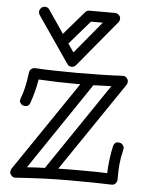

<svg xmlns="http://www.w3.org/2000/svg" viewBox="-56 -859 695 906"><g transform="rotate(5 291.5 -405.5)"><path d="M464.8 -467.8Q442.9 -466.8 422.1 -466.3Q401.4 -465.8 379.9 -464.8L101.1 -51.8Q122.1 -53.7 143.1 -54.4Q164.1 -55.2 186 -56.2ZM297.9 -59.1H378.9Q436 -59.1 481 -57.1Q482.9 -121.6 497.1 -186Q502.4 -206.1 518.6 -206.1Q534.7 -206.1 541.3 -197.3Q547.9 -188.5 547.9 -184.1V-177.7Q547.9 -176.3 543.9 -159.2Q532.2 -112.8 532.2 -40V-30.8Q531.2 -19.5 524.4 -12.2Q517.6 -4.9 506.8 -4.9H505.9Q426.8 -7.8 305.9 -7.8Q185.1 -7.8 51.8 2H49.8Q39.6 2 32.2 -6.1Q24.9 -14.2 24.9 -20.5Q24.9 -31.7 28.8 -38.1L317.9 -463.9H297.9Q216.8 -463.9 120.1 -469.2Q110.4 -411.1 90.8 -356Q85 -338.9 69.8 -338.9Q54.7 -338.9 47.9 -346.9Q41 -355 41 -360.4Q41 -368.2 47.9 -385.7Q63 -426.8 71.8 -498Q72.8 -507.8 80.3 -514.4Q87.9 -521 97.2 -521H99.1Q180.7 -516.1 300 -516.1Q419.4 -516.1 513.2 -521H515.1Q526.4 -521 533.2 -512.9Q540 -504.9 540 -498Q540 -485.8 536.1 -481L249 -58.1Q272.9 -59.1 297.9 -59.1ZM342.3 -762.7 245.1 -650.4 272.5 -610.8 398.4 -762.7ZM452.1 -813.5Q461.4 -813.5 469.7 -806.2Q478 -798.8 478 -789.1Q478 -779.3 472.2 -771.5L290 -551.8Q282.7 -542.5 269.5 -542.5Q256.3 -542.5 249 -553.7L98.1 -773.4Q94.2 -779.3 94.2 -788.3Q94.2 -797.4 101.6 -805.4Q108.9 -813.5 121.1 -813.5Q133.3 -813.5 141.1 -802.7L215.3 -693.8L311 -804.7Q318.8 -813.5 330.1 -813.5Z"/></g></svg>

Font: Ribeye Marrow
Style: Regular
Weight: 400
Designer: Astigmatic (AOETI)
Foundry: Astigmatic (AOETI)
Version: Version 1.000